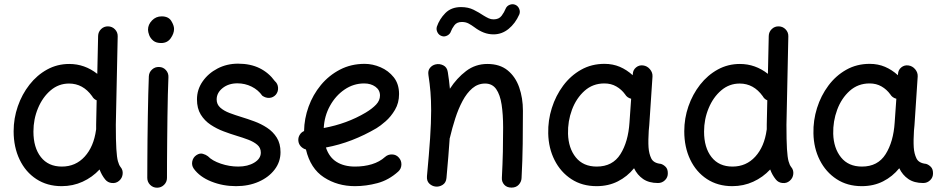

<svg xmlns="http://www.w3.org/2000/svg" viewBox="-20 -834 4427 900"><path d="M304.7 -534.2Q377 -534.2 436 -487.8L439.9 -665.5Q440.4 -684.6 454.1 -697.8Q467.8 -710.9 486.8 -710.4Q505.9 -710 519 -696.3Q532.2 -682.6 531.7 -663.6L522.9 -249Q522.9 -174.8 525.4 -135.5Q527.8 -96.2 532.7 -78.4Q537.6 -60.5 544.9 -51.3Q557.1 -37.1 554.9 -17.8Q552.7 1.5 538.1 13.7Q523.9 25.9 504.4 23.9Q484.9 22 473.1 7.3Q456.1 -13.7 446.8 -39.6Q412.6 -2.9 367.2 17.8Q321.8 38.6 269 38.6Q201.2 38.6 150.4 5.4Q99.6 -27.8 71.8 -86.2Q43.9 -144.5 43.9 -218.8Q43.9 -279.3 63.5 -335.7Q83 -392.1 118.2 -437Q153.3 -481.9 200.9 -508.1Q248.5 -534.2 304.7 -534.2ZM136.7 -217.3Q136.7 -142.1 171.6 -97.7Q206.5 -53.2 270 -53.2Q334.5 -53.2 377 -99.9Q419.4 -146.5 430.2 -225.1Q430.2 -226.6 430.7 -228Q430.7 -237.8 430.7 -250L433.1 -363.8Q418.9 -369.6 411.6 -383.3Q369.1 -442.4 303.7 -442.4Q254.9 -442.4 217.3 -410.4Q179.7 -378.4 158.2 -326.9Q136.7 -275.4 136.7 -217.3Z M673.8 -694.8Q673.8 -718.8 692.4 -738Q710.9 -757.3 737.8 -757.3Q769.5 -757.3 782.7 -736.1Q795.9 -714.8 795.9 -698.2Q795.9 -677.2 780.3 -654.8Q764.6 -632.3 735.4 -632.3Q711.9 -632.3 698.5 -643.3Q685.1 -654.3 679.4 -669.2Q673.8 -684.1 673.8 -694.8ZM726.1 -520Q745.1 -519.5 757.8 -505.4Q770.5 -491.2 769.5 -472.2Q768.1 -438.5 766.8 -390.1Q765.6 -341.8 764.9 -286.9Q764.2 -231.9 763.7 -177.7Q763.2 -123.5 762.9 -77.1Q762.7 -30.8 762.7 0Q762.7 19 749 32.5Q735.4 45.9 716.3 45.9Q697.3 45.9 683.8 32.5Q670.4 19 670.4 0Q670.4 -30.8 670.7 -77.4Q670.9 -124 671.4 -178.5Q671.9 -232.9 672.9 -288.1Q673.8 -343.3 675 -392.3Q676.3 -441.4 677.7 -476.6Q678.7 -495.6 692.9 -508.3Q707 -521 726.1 -520Z M1272.9 -390.1Q1260.7 -376.5 1243.2 -375.2Q1225.6 -374 1209.5 -385.3Q1190.4 -412.6 1159.4 -428Q1128.4 -443.4 1092.8 -443.4Q1051.3 -443.4 1023.4 -421.1Q995.6 -398.9 995.6 -367.7Q995.6 -344.7 1012.5 -329.6Q1029.3 -314.5 1055.9 -304.4Q1082.5 -294.4 1111.3 -285.6Q1140.1 -276.9 1172.1 -265.1Q1204.1 -253.4 1231.9 -235.1Q1259.8 -216.8 1277.3 -189Q1294.9 -161.1 1294.9 -120.6Q1294.9 -75.2 1267.3 -39.1Q1239.7 -2.9 1192.6 17.8Q1145.5 38.6 1086.4 38.6Q1024.4 38.6 970.2 16.8Q916 -4.9 888.2 -43.5Q877.4 -59.1 881.3 -77.9Q885.3 -96.7 900.9 -106.9Q916.5 -117.2 930.9 -113Q945.3 -108.9 954.6 -101.6Q974.6 -80.6 1014.9 -66.9Q1055.2 -53.2 1096.7 -53.2Q1141.6 -53.2 1172.1 -71.8Q1202.6 -90.3 1202.6 -118.7Q1202.6 -141.1 1186 -155.3Q1169.4 -169.4 1143.6 -179.2Q1117.7 -189 1089.8 -197.3Q1060.5 -206.1 1028.1 -218.3Q995.6 -230.5 967.3 -249.3Q939 -268.1 921.1 -296.9Q903.3 -325.7 903.3 -368.2Q903.3 -414.1 929.7 -452.1Q956.1 -490.2 999.8 -512.9Q1043.5 -535.6 1095.7 -535.6Q1153.8 -535.6 1196.8 -514.4Q1239.7 -493.2 1268.1 -454.1Q1282.2 -441.9 1283.4 -423.1Q1284.7 -404.3 1272.9 -390.1Z M1846.7 -29.8Q1802.2 10.3 1749.3 24.4Q1696.3 38.6 1644 38.6Q1562 38.6 1498.5 -2.7Q1435.1 -43.9 1414.1 -133.3Q1399.9 -137.2 1389.6 -148.4Q1379.4 -159.7 1378.4 -175.3Q1377.4 -189.9 1385 -202.1Q1392.6 -214.4 1405.3 -219.7Q1406.2 -277.8 1426.5 -334Q1446.8 -390.1 1484.1 -435.3Q1521.5 -480.5 1573.5 -507.6Q1625.5 -534.7 1689.5 -534.7Q1726.6 -534.7 1763.7 -518.8Q1800.8 -502.9 1825.7 -471.7Q1850.6 -440.4 1850.6 -393.1Q1850.6 -351.6 1831.5 -319.3Q1812.5 -287.1 1787.6 -265.4Q1762.7 -243.7 1744.6 -232.9Q1689 -200.2 1629.6 -177.2Q1570.3 -154.3 1507.8 -142.6Q1522.9 -96.7 1557.9 -75Q1592.8 -53.2 1644 -53.2Q1687 -53.2 1723.1 -64.2Q1759.3 -75.2 1784.7 -98.1Q1798.8 -110.8 1818.1 -110.1Q1837.4 -109.4 1849.6 -95.2Q1862.3 -81.1 1861.6 -61.8Q1860.8 -42.5 1846.7 -29.8ZM1687 -442.9Q1637.2 -442.9 1595.2 -414.3Q1553.2 -385.7 1526.9 -338.1Q1500.5 -290.5 1497.6 -233.9Q1606.4 -253.9 1694.3 -306.2Q1725.1 -324.7 1743.2 -344Q1761.2 -363.3 1761.2 -386.2Q1761.2 -412.1 1739.7 -427.5Q1718.3 -442.9 1687 -442.9Z M1981.4 -8.3Q1991.2 -112.8 1996.1 -186.3Q2001 -259.8 2001 -315.9Q2001 -363.3 1997.8 -402.6Q1994.6 -441.9 1988.3 -481.9Q1984.9 -502.9 1995.6 -515.9Q2006.3 -528.8 2022 -532.2Q2040 -536.6 2057.9 -527.8Q2075.7 -519 2079.1 -496.1Q2085.4 -456.5 2088.9 -418Q2121.1 -467.8 2164.8 -501Q2208.5 -534.2 2264.6 -534.2Q2322.8 -534.2 2359.6 -504.2Q2396.5 -474.1 2413.8 -424.3Q2431.2 -374.5 2431.2 -314.9Q2431.2 -238.3 2430.2 -159.9Q2429.2 -81.5 2424.8 0.5Q2424.3 17.6 2411.9 31.5Q2399.4 45.4 2377.9 45.4Q2355.5 45.4 2343.5 31.7Q2331.5 18.1 2332.5 0Q2335.9 -65.4 2337.2 -122.8Q2338.4 -180.2 2338.4 -236.3Q2338.4 -297.4 2331.3 -343.8Q2324.2 -390.1 2305.9 -416.3Q2287.6 -442.4 2253.9 -442.4Q2220.2 -442.4 2194.1 -420.2Q2168 -397.9 2148.2 -360.8Q2128.4 -323.7 2114 -278.8Q2099.6 -233.9 2088.9 -188.5Q2088.4 -187 2087.9 -185.5Q2085.4 -146 2081.5 -99.9Q2077.6 -53.7 2072.8 0.5Q2070.8 22.5 2054.9 32.5Q2039.1 42.5 2021.5 40.5Q2004.9 38.6 1992.2 26.4Q1979.5 14.2 1981.4 -8.3ZM2050.8 -665Q2037.1 -669.4 2030.5 -682.6Q2023.9 -695.8 2027.8 -709Q2040 -744.6 2067.6 -772.7Q2095.2 -800.8 2141.1 -800.8Q2174.8 -800.8 2200.2 -788.1Q2225.6 -775.4 2246.6 -761.2Q2259.3 -753.4 2270.3 -748.3Q2281.2 -743.2 2293.5 -743.2Q2318.8 -743.2 2331.3 -760Q2343.8 -776.9 2350.1 -793Q2355.5 -806.2 2369.1 -811.5Q2382.8 -816.9 2395.5 -811.5Q2408.2 -806.2 2413.8 -792.5Q2419.4 -778.8 2414.1 -766.1Q2395.5 -724.1 2364 -698.5Q2332.5 -672.9 2293.5 -672.9Q2269.5 -672.9 2247.6 -681.4Q2225.6 -689.9 2204.1 -706.1Q2190.4 -716.3 2176.8 -723.6Q2163.1 -731 2145 -731Q2121.1 -731 2109.6 -715.1Q2098.1 -699.2 2094.2 -688Q2089.8 -674.3 2076.7 -667.5Q2063.5 -660.6 2050.8 -665Z M3064.5 23.9Q3022 23.9 2994.6 5.1Q2967.3 -13.7 2952.1 -45.4Q2920.4 -6.3 2876.2 16.1Q2832 38.6 2776.4 38.6Q2708.5 38.6 2658.2 5.6Q2607.9 -27.3 2579.6 -83.3Q2551.3 -139.2 2549.8 -208.5Q2548.3 -269.5 2566.7 -327.6Q2585 -385.7 2619.9 -432.6Q2654.8 -479.5 2703.9 -507.1Q2752.9 -534.7 2813.5 -534.7Q2852.5 -534.7 2885.3 -520.8Q2918 -506.8 2945.8 -481.4L2946.3 -487.8Q2947.3 -506.3 2961.7 -518.1Q2976.1 -529.8 2994.6 -527.3Q3013.7 -524.9 3026.6 -509.5Q3039.6 -494.1 3038.6 -475.6L3023.4 -247.1Q3022.5 -233.9 3021 -221.2Q3019.5 -201.7 3019.3 -180.2Q3019 -158.7 3020 -143.6Q3022 -113.8 3032.7 -91.6Q3043.5 -69.3 3077.6 -65.9Q3089.4 -62.5 3099.9 -52.2Q3110.4 -42 3110.4 -22Q3110.8 -2.9 3097.2 10.5Q3083.5 23.9 3064.5 23.9ZM2777.3 -53.2Q2851.6 -53.2 2888.2 -111.3Q2924.8 -169.4 2930.7 -259.8L2938.5 -371.1Q2919.4 -376 2910.2 -391.6Q2893.6 -414.6 2869.1 -428.7Q2844.7 -442.9 2813 -442.9Q2758.8 -442.9 2720 -408.2Q2681.2 -373.5 2661.1 -319.6Q2641.1 -265.6 2642.6 -207Q2644.5 -139.2 2679.2 -96.2Q2713.9 -53.2 2777.3 -53.2Z M3448.2 -534.2Q3520.5 -534.2 3579.6 -487.8L3583.5 -665.5Q3584 -684.6 3597.7 -697.8Q3611.3 -710.9 3630.4 -710.4Q3649.4 -710 3662.6 -696.3Q3675.8 -682.6 3675.3 -663.6L3666.5 -249Q3666.5 -174.8 3668.9 -135.5Q3671.4 -96.2 3676.3 -78.4Q3681.2 -60.5 3688.5 -51.3Q3700.7 -37.1 3698.5 -17.8Q3696.3 1.5 3681.6 13.7Q3667.5 25.9 3647.9 23.9Q3628.4 22 3616.7 7.3Q3599.6 -13.7 3590.3 -39.6Q3556.2 -2.9 3510.7 17.8Q3465.3 38.6 3412.6 38.6Q3344.7 38.6 3293.9 5.4Q3243.2 -27.8 3215.3 -86.2Q3187.5 -144.5 3187.5 -218.8Q3187.5 -279.3 3207 -335.7Q3226.6 -392.1 3261.7 -437Q3296.9 -481.9 3344.5 -508.1Q3392.1 -534.2 3448.2 -534.2ZM3280.3 -217.3Q3280.3 -142.1 3315.2 -97.7Q3350.1 -53.2 3413.6 -53.2Q3478 -53.2 3520.5 -99.9Q3563 -146.5 3573.7 -225.1Q3573.7 -226.6 3574.2 -228Q3574.2 -237.8 3574.2 -250L3576.7 -363.8Q3562.5 -369.6 3555.2 -383.3Q3512.7 -442.4 3447.3 -442.4Q3398.4 -442.4 3360.8 -410.4Q3323.2 -378.4 3301.8 -326.9Q3280.3 -275.4 3280.3 -217.3Z M4307.6 23.9Q4265.1 23.9 4237.8 5.1Q4210.4 -13.7 4195.3 -45.4Q4163.6 -6.3 4119.4 16.1Q4075.2 38.6 4019.5 38.6Q3951.7 38.6 3901.4 5.6Q3851.1 -27.3 3822.8 -83.3Q3794.4 -139.2 3793 -208.5Q3791.5 -269.5 3809.8 -327.6Q3828.1 -385.7 3863 -432.6Q3897.9 -479.5 3947 -507.1Q3996.1 -534.7 4056.6 -534.7Q4095.7 -534.7 4128.4 -520.8Q4161.1 -506.8 4189 -481.4L4189.5 -487.8Q4190.4 -506.3 4204.8 -518.1Q4219.2 -529.8 4237.8 -527.3Q4256.8 -524.9 4269.8 -509.5Q4282.7 -494.1 4281.7 -475.6L4266.6 -247.1Q4265.6 -233.9 4264.2 -221.2Q4262.7 -201.7 4262.5 -180.2Q4262.2 -158.7 4263.2 -143.6Q4265.1 -113.8 4275.9 -91.6Q4286.6 -69.3 4320.8 -65.9Q4332.5 -62.5 4343 -52.2Q4353.5 -42 4353.5 -22Q4354 -2.9 4340.3 10.5Q4326.7 23.9 4307.6 23.9ZM4020.5 -53.2Q4094.7 -53.2 4131.3 -111.3Q4168 -169.4 4173.8 -259.8L4181.6 -371.1Q4162.6 -376 4153.3 -391.6Q4136.7 -414.6 4112.3 -428.7Q4087.9 -442.9 4056.2 -442.9Q4002 -442.9 3963.1 -408.2Q3924.3 -373.5 3904.3 -319.6Q3884.3 -265.6 3885.7 -207Q3887.7 -139.2 3922.4 -96.2Q3957 -53.2 4020.5 -53.2Z"/></svg>

Font: Mikhak Medium
Style: Regular
Weight: 500
Designer: Amin Abedi
Version: Version 3.3